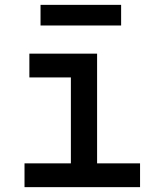

<svg xmlns="http://www.w3.org/2000/svg" viewBox="-20 -771 640 791"><path d="M81 0V-98H272V-452H101V-550H380V-98H557V0ZM147 -666V-751H479V-666Z"/></svg>

Font: Tiny SemiBold
Style: Regular
Weight: 600
Designer: Philipp Nurullin, Konstantin Bulenkov
Foundry: JetBrains
Version: Version 2.251; ttfautohint (v1.8.4.7-5d5b)